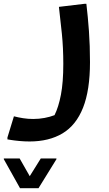

<svg xmlns="http://www.w3.org/2000/svg" viewBox="-86 -482 570 1007"><path d="M-13 128Q10 134 35.5 138Q61 142 88 142Q119 142 148 136.5Q177 131 200 122Q221 80 233.5 15Q246 -50 246 -147Q246 -231 238.5 -305Q231 -379 223 -446L357 -462H367Q375 -395 380.5 -319Q386 -243 386 -156Q386 -9 349.5 83Q313 175 242 217.5Q171 260 69 260Q43 260 16 257.5Q-11 255 -29 252Q-47 249 -47 249V239ZM17 349 70 442 128 349H210V353L116 505H19L-66 353V349Z"/></svg>

Font: Kufam SemiBold
Style: Regular
Weight: 600
Designer: Wael Morcos, Artur Schmal
Foundry: Original Type
Version: Version 1.300; ttfautohint (v1.8.3)